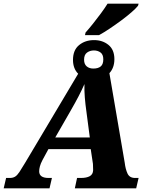

<svg xmlns="http://www.w3.org/2000/svg" viewBox="-63 -1019 805 1039"><path d="M400 -843Q418 -863 440 -890.5Q462 -918 483 -946.5Q504 -975 519 -999H687L684 -988Q673 -974 649 -953Q625 -932 594 -909Q563 -886 531 -864.5Q499 -843 473 -829H397ZM-43 0 -30 -56H-10Q7 -56 18.5 -63Q30 -70 42 -88Q54 -106 73 -138L360 -620Q332 -648 332 -695Q332 -748 365 -775Q398 -802 446 -802Q492 -802 524 -776Q556 -750 556 -699Q556 -675 549 -656Q542 -637 529 -623L612 -138Q616 -104 627 -80Q638 -56 668 -56H687L674 0H342L354 -56H375Q405 -56 422.5 -65.5Q440 -75 441 -98Q441 -116 440 -132L428 -212H199L167 -153Q157 -134 153 -119Q149 -104 149 -92Q149 -56 200 -56H218L205 0ZM442 -648Q468 -648 482 -659.5Q496 -671 496 -698Q496 -724 481 -735Q466 -746 445 -746Q424 -746 408 -734.5Q392 -723 392 -696Q392 -672 406 -660Q420 -648 442 -648ZM236 -275H423L405 -412Q399 -454 396 -491Q393 -528 394 -564Q379 -530 361.5 -496.5Q344 -463 317 -416Z"/></svg>

Font: Noto Serif SemiCondensed ExtraBold
Style: Italic
Weight: 800
Width: 4
Italic angle: -12°
Designer: Monotype Design Team
Foundry: Monotype Imaging Inc.
Version: Version 2.014; ttfautohint (v1.8.4.7-5d5b)